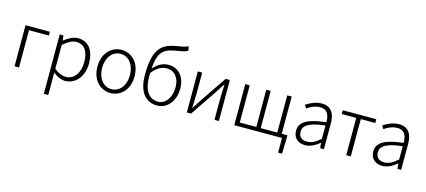

<svg xmlns="http://www.w3.org/2000/svg" viewBox="-71 -1489 5349 2408"><g transform="rotate(15 2603.0 -285.5)"><path d="M100 0H158V-484H416V-533H100Z M544 238H602V46L601 -52C655 -10 708 13 758 13C883 13 993 -93 993 -275C993 -439 921 -547 779 -547C714 -547 653 -508 601 -468H599L592 -533H544ZM753 -38C714 -38 659 -55 602 -103V-411C664 -466 717 -496 768 -496C887 -496 931 -403 931 -275C931 -132 857 -38 753 -38Z M1346 13C1475 13 1587 -89 1587 -266C1587 -444 1475 -547 1346 -547C1217 -547 1105 -444 1105 -266C1105 -89 1217 13 1346 13ZM1346 -37C1242 -37 1166 -130 1166 -266C1166 -402 1242 -496 1346 -496C1450 -496 1527 -402 1527 -266C1527 -130 1450 -37 1346 -37Z M1953 -37C1826 -37 1764 -142 1764 -311C1764 -328 1764 -344 1765 -359C1830 -443 1893 -469 1951 -469C2061 -469 2119 -383 2119 -266C2119 -131 2046 -37 1953 -37ZM2143 -809C2111 -793 2098 -788 2041 -779C1835 -747 1707 -699 1707 -318C1707 -105 1798 13 1953 13C2075 13 2180 -94 2180 -266C2180 -418 2095 -518 1962 -518C1891 -518 1820 -482 1767 -416C1784 -673 1874 -692 2053 -721C2096 -728 2127 -735 2156 -753Z M2337 0H2392L2623 -342C2644 -374 2677 -424 2698 -457H2703C2700 -386 2696 -315 2696 -256V0H2753V-533H2698L2467 -192C2446 -159 2413 -109 2392 -76H2387C2390 -147 2394 -219 2394 -276V-533H2337Z M3556 -50V-533H3498V-50H3283V-533H3226V-50H3011V-533H2953V0H3573V190H3624L3630 -15V-50Z M3874 13C3942 13 4006 -24 4060 -68H4062L4068 0H4117V-338C4117 -456 4072 -547 3945 -547C3858 -547 3784 -505 3743 -477L3769 -435C3806 -463 3867 -496 3937 -496C4038 -496 4061 -414 4059 -335C3824 -308 3719 -252 3719 -134C3719 -35 3788 13 3874 13ZM3886 -36C3827 -36 3777 -64 3777 -137C3777 -219 3849 -268 4059 -292V-119C3996 -64 3945 -36 3886 -36Z M4407 0H4466V-484H4654V-533H4219V-484H4407Z M4877 13C4945 13 5009 -24 5063 -68H5065L5071 0H5120V-338C5120 -456 5075 -547 4948 -547C4861 -547 4787 -505 4746 -477L4772 -435C4809 -463 4870 -496 4940 -496C5041 -496 5064 -414 5062 -335C4827 -308 4722 -252 4722 -134C4722 -35 4791 13 4877 13ZM4889 -36C4830 -36 4780 -64 4780 -137C4780 -219 4852 -268 5062 -292V-119C4999 -64 4948 -36 4889 -36Z"/></g></svg>

Font: Noto Sans Japanese Light
Style: Regular
Weight: 300
Designer: Ryoko NISHIZUKA (kana & ideographs); Paul D. Hunt (Latin, Greek & Cyrillic); Wenlong ZHANG (bopomofo); Sandoll Communica
Foundry: Adobe Systems Incorporated
Version: Version 1.000;PS 1;hotconv 1.0.78;makeotf.lib2.5.61930